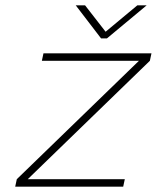

<svg xmlns="http://www.w3.org/2000/svg" viewBox="-20 -700 588 720"><path d="M143 -500 137 -472H501L43 -28L37 0H442L448 -28H84L542 -472L548 -500ZM264 -680 359 -556H381L530 -680H495L376 -581L299 -680Z"/></svg>

Font: LT Wave Text Thin Italic
Style: Regular
Weight: 100
Designer: Daniel Lyons
Version: Version 2.5 (Glyphs App)